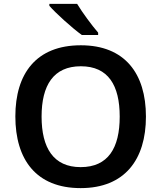

<svg xmlns="http://www.w3.org/2000/svg" viewBox="-20 -958 830 988"><path d="M377 -938H234V-928C266 -891 352 -813 401 -778H485V-790C453 -827 404 -893 377 -938ZM731 -358C731 -580 622 -725 396 -725C166 -725 59 -579 59 -359C59 -137 166 10 395 10C622 10 731 -137 731 -358ZM194 -358C194 -519 255 -617 396 -617C537 -617 596 -519 596 -358C596 -197 537 -98 395 -98C255 -98 194 -197 194 -358Z"/></svg>

Font: Noto Sans Tai Tham SemiBold
Style: Regular
Weight: 600
Designer: Monotype Design Team 2013. Revised by David WIlliams 2020
Foundry: Monotype Imaging Inc.
Version: Version 2.002